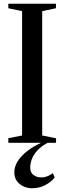

<svg xmlns="http://www.w3.org/2000/svg" viewBox="-20 -763 344 1026"><path d="M98 -39V-703.5L24.5 -719V-743H279V-719L205.5 -703.5V-39L279.5 -24V0H24.5V-24.5ZM151 243Q129 243 107.2 233.8Q85.5 224.5 71 205.5Q56.5 186.5 56.5 157.5Q56.5 128 74.2 99.2Q92 70.5 124.8 44.8Q157.5 19 202 -1L216.5 -5L236.5 -1Q200 18.5 179.2 41.5Q158.5 64.5 150 87.8Q141.5 111 141.5 132.5Q141.5 159 158.8 172Q176 185 199.5 185Q218 185 233.8 178.5Q249.5 172 262.5 162L272 185Q256.5 207 224 225Q191.5 243 151 243Z"/></svg>

Font: Merriweather 120pt
Style: Regular
Weight: 400
Version: Version 2.100